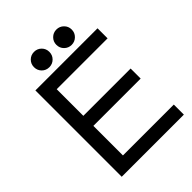

<svg xmlns="http://www.w3.org/2000/svg" viewBox="-252 -1024 1148 1148"><g transform="rotate(-45 322.5 -449.5)"><path d="M390.1 -787.8Q371.1 -806.6 371.1 -834Q371.1 -861.3 390.1 -880.1Q409.2 -898.9 436 -898.9Q462.9 -898.9 481.9 -880.1Q501 -861.3 501 -834Q501 -806.6 481.9 -787.8Q462.9 -769 436 -769Q409.2 -769 390.1 -787.8ZM200.9 -787.8Q182.1 -806.6 182.1 -834Q182.1 -861.3 200.9 -880.1Q219.7 -898.9 247.1 -898.9Q274.4 -898.9 293.2 -880.1Q312 -861.3 312 -834Q312 -806.6 293.2 -787.8Q274.4 -769 247.1 -769Q219.7 -769 200.9 -787.8ZM89.8 0V-730H185.1H615.2V-645H185.1V-419.9H585V-335H185.1V-85H615.2V0H185.1Z"/></g></svg>

Font: Miedinger*
Style: Book
Weight: 400
Version: Version 001.000